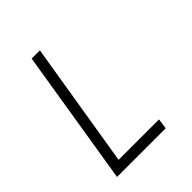

<svg xmlns="http://www.w3.org/2000/svg" viewBox="-187 -764 873 873"><g transform="rotate(-45 250.0 -327.5)"><path d="M377 -50 370 0H57L163 -655H216L117 -50Z"/></g></svg>

Font: TypoPRO Lekton
Style: Italic
Weight: 400
Italic angle: -9.3°
Designer: Paolo Mazzetti, Luciano Perondi, Raffaele Flato, Elena Papassissa, Emilio Macchia, Michela Povoleri, Tobias Seemiller, R
Version: Version 3.000